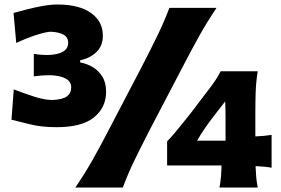

<svg xmlns="http://www.w3.org/2000/svg" viewBox="-20 -845 1266 865"><path d="M234.9 -272Q167 -272 115.7 -284.9Q64.5 -297.9 31.7 -305.7L42 -442.4Q84.5 -425.8 132.3 -410.2Q180.2 -394.5 215.8 -394.5Q262.2 -396.5 281.5 -410.9Q300.8 -425.3 300.8 -451.2Q300.8 -502.4 205.6 -506.3Q168.9 -506.3 132.3 -501V-602.5Q161.1 -597.2 195.8 -597.2Q287.1 -600.1 287.1 -652.3Q287.1 -677.2 266.4 -688.7Q245.6 -700.2 210 -702.1Q189.9 -702.1 145.3 -688Q100.6 -673.8 53.2 -651.4L41 -786.6Q65.4 -793.5 100.3 -802.5Q135.3 -811.5 171.9 -818.1Q208.5 -824.7 238.3 -824.7Q336.4 -824.7 389.9 -786.6Q443.4 -748.5 443.4 -684.6Q443.4 -637.7 413.8 -609.9Q384.3 -582 341.3 -573.7V-563.5Q370.6 -558.6 397.2 -543Q423.8 -527.3 440.9 -500Q458 -472.7 458 -431.6Q458 -360.8 403.6 -316.4Q349.1 -272 234.9 -272ZM319.3 0Q361.8 -62.5 396.2 -123Q430.7 -183.6 470.7 -261.2L617.2 -541.5Q658.7 -621.6 688.7 -683.6Q718.8 -745.6 743.2 -809.6H955.6Q912.6 -745.6 877.9 -683.6Q843.3 -621.6 801.8 -541.5L655.3 -261.2Q615.2 -183.6 585.9 -123Q556.6 -62.5 533.2 0ZM1131.3 -96.7Q1132.3 -70.8 1134.3 -48.1Q1136.2 -25.4 1141.1 0H968.8Q973.6 -26.4 975.6 -49.6Q977.5 -72.8 978 -99.6H732.9V-208Q747.1 -222.2 766.6 -245.4Q786.1 -268.6 806.9 -294.7Q827.6 -320.8 845.2 -342.8L910.6 -429.2Q929.2 -452.6 946 -476.8Q962.9 -501 974.1 -523.9H1141.1Q1133.3 -475.6 1131.8 -429.4Q1130.4 -383.3 1130.4 -337.9V-230.5Q1171.9 -231.9 1203.6 -237.3V-89.4Q1188.5 -92.3 1169.7 -94Q1150.9 -95.7 1131.3 -96.7ZM868.2 -211.4H996.1V-307.6Q996.1 -348.1 994.6 -388.2L943.8 -322.8Q922.9 -295.9 903.3 -267.6Q883.8 -239.3 868.2 -211.4Z"/></svg>

Font: Pinar ExtraBold
Style: Regular
Weight: 800
Designer: Amin Abedi
Version: Version 3.000